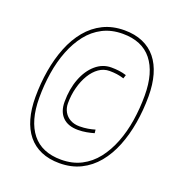

<svg xmlns="http://www.w3.org/2000/svg" viewBox="-130 -819 877 939"><g transform="rotate(20 308.5 -350.0)"><path d="M281 10Q227 10 185.5 -8Q144 -26 116.5 -60Q89 -94 75 -143Q61 -192 61 -254Q61 -326 72.5 -393.5Q84 -461 107 -518.5Q130 -576 165.5 -619Q201 -662 249.5 -686Q298 -710 360 -710Q414 -710 455.5 -692Q497 -674 524.5 -640Q552 -606 566 -557Q580 -508 580 -446Q580 -374 568.5 -306.5Q557 -239 534 -181.5Q511 -124 475.5 -81Q440 -38 391.5 -14Q343 10 281 10ZM311 -174Q259 -174 231 -202Q203 -230 203 -281Q203 -348 223.5 -401.5Q244 -455 280 -486Q316 -517 361 -517Q382 -517 401.5 -514.5Q421 -512 440 -506L434 -487Q415 -493 397 -495.5Q379 -498 359 -498Q329 -498 304 -480.5Q279 -463 260.5 -432.5Q242 -402 231.5 -362.5Q221 -323 221 -280Q221 -255 232.5 -235Q244 -215 264.5 -204Q285 -193 312 -193Q335 -193 355.5 -196.5Q376 -200 392 -205L394 -187Q377 -182 355.5 -178Q334 -174 311 -174ZM283 -9Q342 -9 387.5 -32.5Q433 -56 465.5 -97.5Q498 -139 519.5 -194Q541 -249 551 -312.5Q561 -376 561 -443Q561 -503 548 -549Q535 -595 509.5 -627Q484 -659 446 -675Q408 -691 358 -691Q299 -691 253.5 -667.5Q208 -644 175.5 -602.5Q143 -561 121.5 -506Q100 -451 90 -387.5Q80 -324 80 -257Q80 -197 93 -151Q106 -105 131.5 -73Q157 -41 195 -25Q233 -9 283 -9Z"/></g></svg>

Font: Georama ExtraCondensed Thin Thin
Style: Italic
Weight: 250
Italic angle: -9°
Version: Version 1.001